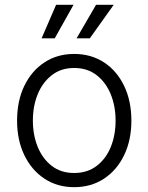

<svg xmlns="http://www.w3.org/2000/svg" viewBox="-20 -775 623 807"><path d="M291.5 11.7Q221.2 11.7 167 -23.9Q112.8 -59.6 82.3 -122.8Q51.8 -186 51.8 -268.1Q51.8 -351.1 82.3 -414.3Q112.8 -477.5 167 -512.9Q221.2 -548.3 291.5 -548.3Q362.8 -548.3 417 -512.9Q471.2 -477.5 501.7 -414.1Q532.2 -350.6 532.2 -268.1Q532.2 -186 501.7 -122.8Q471.2 -59.6 417 -23.9Q362.8 11.7 291.5 11.7ZM291.5 -47.9Q347.2 -47.9 386.2 -77.6Q425.3 -107.4 445.6 -157.2Q465.8 -207 465.8 -268.1Q465.8 -329.1 445.3 -379.2Q424.8 -429.2 386 -459.2Q347.2 -489.3 291.5 -489.3Q236.8 -489.3 198 -459.2Q159.2 -429.2 138.7 -379.4Q118.2 -329.6 118.2 -268.1Q118.2 -207 138.7 -157.2Q159.2 -107.4 197.8 -77.6Q236.3 -47.9 291.5 -47.9ZM210 -613.8H154.8L215.8 -754.9H289.1ZM357.4 -613.8H301.8L383.8 -754.9H458Z"/></svg>

Font: Inter 17pt Light
Style: Regular
Weight: 300
Version: Version 4.001;git-66647c0bb